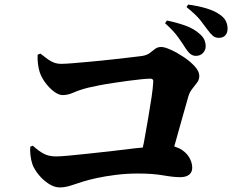

<svg xmlns="http://www.w3.org/2000/svg" viewBox="-20 -857 1040 842"><path d="M145 -617 157 -622Q176 -607 190 -597Q204 -587 218 -582Q232 -577 249 -577Q266 -577 301.5 -580Q337 -583 381.5 -587Q426 -591 470 -596Q514 -601 549 -605Q584 -609 599 -611Q623 -614 636 -624Q649 -634 660 -642.5Q671 -651 687 -651Q702 -651 729.5 -638.5Q757 -626 785.5 -607Q814 -588 834 -566Q854 -544 854 -524Q854 -508 844.5 -495Q835 -482 823.5 -468Q812 -454 806 -434Q798 -405 788 -370.5Q778 -336 767.5 -298Q757 -260 746 -221Q745 -218 744 -215Q756 -211 767 -206Q795 -191 809 -168Q823 -145 823 -121Q823 -102 809.5 -91Q796 -80 770 -80Q741 -80 695.5 -88Q650 -96 585 -96Q534 -96 487 -90Q440 -84 403.5 -76Q367 -68 345 -61Q325 -55 308 -49Q291 -43 275 -39Q259 -35 242 -35Q219 -35 194.5 -50.5Q170 -66 151 -89Q132 -112 123 -134Q116 -154 113.5 -177Q111 -200 113 -214L124 -218Q149 -195 171.5 -183Q194 -171 226 -171Q243 -171 281.5 -174.5Q320 -178 370.5 -183.5Q421 -189 474.5 -195Q528 -201 575 -207Q592 -208 606 -210Q608 -221 611 -232Q620 -282 629 -334Q638 -386 644.5 -429.5Q651 -473 652 -498Q653 -506 649 -509Q646 -512 640 -512Q627 -512 600.5 -509.5Q574 -507 541.5 -502.5Q509 -498 475.5 -493Q442 -488 414 -482.5Q386 -477 369 -473Q329 -463 303.5 -451.5Q278 -440 255 -440Q237 -440 216 -456Q195 -472 178 -495.5Q161 -519 154 -541Q149 -557 146.5 -577Q144 -597 145 -617ZM794 -645Q781 -666 761 -694Q741 -722 704 -755L712 -767Q756 -758 793.5 -744.5Q831 -731 856 -708Q871 -695 876.5 -681.5Q882 -668 882 -654Q882 -637 870 -624.5Q858 -612 839 -612Q826 -612 815.5 -620Q805 -628 794 -645ZM889 -728Q877 -745 858.5 -768.5Q840 -792 798 -826L805 -837Q850 -831 886 -820Q922 -809 944 -793Q963 -780 970.5 -764.5Q978 -749 978 -731Q978 -713 968 -702Q958 -691 940 -691Q924 -691 913.5 -700Q903 -709 889 -728Z"/></svg>

Font: Early Summer Mincho Heavy
Style: Regular
Weight: 900
Designer: GuiWonder
Version: Version 1.002